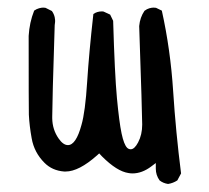

<svg xmlns="http://www.w3.org/2000/svg" viewBox="-20 -465 540 497"><path d="M383.8 -444.8Q381.8 -445.3 377.4 -445.3Q373 -445.3 366.7 -443.6Q360.4 -441.9 354 -437Q342.3 -419.9 340.3 -397.5Q348.1 -168.9 348.1 -142.6Q348.1 -116.2 337.4 -96.2Q328.1 -78.6 318.4 -78.6Q313 -78.6 309.1 -82.5Q300.8 -90.8 294.7 -119.6Q288.6 -148.4 282.7 -210.9Q276.9 -273.4 272.9 -411.1L265.1 -427.2L248 -435.1Q246.1 -435.5 244.1 -435.5Q231 -435.5 221.7 -428.7Q210.4 -328.1 205.6 -252.9Q200.7 -175.3 190.9 -141.6Q176.8 -89.4 155.8 -89.4Q143.6 -89.4 131.8 -106.4Q115.7 -129.4 115.2 -158.7Q115.2 -160.2 115.2 -163.1Q115.2 -199.7 121.6 -399.9Q122.6 -405.8 122.6 -408.2Q122.6 -410.6 122.6 -413.3Q122.6 -416 121.6 -420.4Q119.6 -429.2 114.3 -436.5L97.7 -444.8Q95.7 -445.3 91.6 -445.3Q87.4 -445.3 81.1 -443.6Q74.7 -441.9 68.4 -437.5Q56.2 -406.7 54.2 -372.1Q54.2 -185.5 54.7 -168Q56.2 -138.7 62 -106.9Q68.4 -70.3 95.2 -43.5Q115.2 -23.4 146 -21Q147.9 -21 149.9 -21Q184.1 -21 231.4 -63L236.8 -67.9Q243.2 -61.5 244.1 -60.1Q282.7 -21.5 312.5 -17.1Q317.9 -16.1 322.8 -16.1Q347.7 -16.1 371.6 -34.2L383.3 -43V-28.3Q383.3 -11.7 393.1 2Q402.3 9.3 415 11.2Q427.7 9.3 439 2L448.7 -16.1Q435.1 -122.6 428.2 -229.2Q421.4 -335.9 398.9 -437.5Z"/></svg>

Font: Bakudai
Style: ExtraLight
Weight: 200
Version: Version 1.48